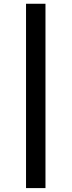

<svg xmlns="http://www.w3.org/2000/svg" viewBox="-20 -801 377 1012"><path d="M219.7 -781.2V190.4H117.2V-781.2Z"/></svg>

Font: Andika New Basic
Style: Bold
Weight: 700
Designer: Victor Gaultney, Annie Olsen, Pablo Ugerman
Foundry: SIL International
Version: Version 5.500; ttfautohint (v1.8.3)